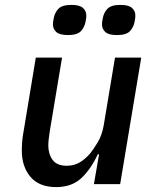

<svg xmlns="http://www.w3.org/2000/svg" viewBox="-20 -751 640 783"><path d="M257 -608Q223 -608 209.5 -620.5Q196 -633 196 -651Q196 -656 196.5 -661.5Q197 -667 199 -676Q203 -699 218 -715Q233 -731 271 -731Q305 -731 318.5 -718.5Q332 -706 332 -688Q332 -683 331.5 -677.5Q331 -672 329 -663Q325 -640 310 -624Q295 -608 257 -608ZM457 -608Q423 -608 409.5 -620.5Q396 -633 396 -651Q396 -656 396.5 -661.5Q397 -667 399 -676Q403 -699 418 -715Q433 -731 471 -731Q505 -731 518.5 -718.5Q532 -706 532 -688Q532 -683 531.5 -677.5Q531 -672 529 -663Q525 -640 510 -624Q495 -608 457 -608ZM384 -122H379Q350 -60 311 -24Q272 12 209 12Q140 12 104.5 -29.5Q69 -71 69 -137Q69 -155 70.5 -174.5Q72 -194 77 -220L126 -516H233L183 -216Q181 -202 179 -186.5Q177 -171 177 -158Q177 -123 194.5 -99Q212 -75 252 -75Q282 -75 305.5 -89Q329 -103 349 -127Q359 -139 377.5 -169Q396 -199 403 -240L449 -516H556L470 0H363Z"/></svg>

Font: IBM Plex Mono Medium
Style: Italic
Weight: 500
Italic angle: -9°
Monospace: yes
Designer: Mike Abbink, Paul van der Laan, Pieter van Rosmalen
Foundry: Bold Monday
Version: Version 2.3